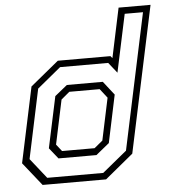

<svg xmlns="http://www.w3.org/2000/svg" viewBox="-53 -798 751 847"><g transform="rotate(-5 322.5 -375.0)"><path d="M382.5 0H101.5L19.5 -103L90.5 -437L216 -540H449L457 -530.5L503.5 -750H645L507.5 -103ZM349.5 -110.5H181.5L143 -158.5L191.5 -385.5L246.5 -430H405.5L453 -369.5L408.5 -158.5ZM344 -141.5 381 -172 420.5 -358.5 389 -399H254.5L217.5 -368L176 -172L200 -141.5ZM372.5 -29.5 481 -118.5 609 -720.5H528L473.5 -464.5L436.5 -511H223.5L119 -425L54 -118.5L124.5 -29.5Z"/></g></svg>

Font: Tourney Light
Style: Italic
Weight: 300
Italic angle: -12°
Version: Version 1.015